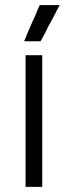

<svg xmlns="http://www.w3.org/2000/svg" viewBox="-20 -724 266 752"><path d="M140.6 -704.1Q142.6 -704.1 144.5 -704.1Q147.5 -704.1 149.4 -704.1Q154.3 -704.1 159.2 -704.1Q164.1 -704.1 168 -704.1Q172.9 -704.1 177.7 -704.1Q182.6 -704.1 187.5 -704.1Q193.4 -704.1 199.2 -704.1Q205.1 -704.1 210.9 -704.1Q211.9 -704.1 212.9 -702.1Q210.9 -699.2 208 -693.4Q200.2 -678.7 193.4 -665Q185.5 -650.4 177.7 -635.7Q172.9 -626 167 -616.2Q162.1 -606.4 157.2 -595.7Q152.3 -587.9 148.4 -579.1Q143.6 -571.3 138.7 -562.5Q137.7 -562.5 136.7 -562.5Q135.7 -562.5 134.8 -562.5Q128.9 -562.5 123 -562.5Q118.2 -562.5 112.3 -562.5Q108.4 -562.5 104.5 -562.5Q100.6 -562.5 96.7 -562.5Q91.8 -562.5 86.9 -562.5Q81.1 -562.5 76.2 -562.5Q76.2 -563.5 75.2 -564.5Q76.2 -567.4 79.1 -573.2Q85 -587.9 90.8 -601.6Q97.7 -616.2 103.5 -630.9Q108.4 -640.6 112.3 -650.4Q116.2 -660.2 121.1 -669.9Q125 -678.7 127.9 -687.5Q131.8 -696.3 135.7 -704.1Q136.7 -704.1 137.7 -704.1Q139.6 -704.1 140.6 -704.1ZM80.1 0Q80.1 -17.6 80.1 -36.1Q80.1 -53.7 80.1 -71.3Q80.1 -110.4 80.1 -149.4Q80.1 -188.5 80.1 -227.5Q80.1 -266.6 80.1 -305.7Q80.1 -344.7 80.1 -383.8Q80.1 -414.1 80.1 -445.3Q80.1 -476.6 80.1 -507.8Q82 -507.8 84 -507.8Q85.9 -507.8 87.9 -507.8Q93.8 -507.8 98.6 -507.8Q104.5 -507.8 110.4 -507.8Q114.3 -507.8 118.2 -507.8Q122.1 -507.8 126 -507.8Q130.9 -507.8 135.7 -507.8Q140.6 -507.8 145.5 -507.8Q145.5 -505.9 145.5 -503.9Q145.5 -502 145.5 -500Q145.5 -443.4 145.5 -386.7Q145.5 -329.1 145.5 -272.5Q145.5 -233.4 145.5 -194.3Q145.5 -155.3 145.5 -116.2Q145.5 -85.9 145.5 -54.7Q145.5 -23.4 145.5 7.8Q143.6 7.8 141.6 7.8Q139.6 7.8 137.7 7.8Q131.8 7.8 126 7.8Q120.1 7.8 115.2 7.8Q111.3 7.8 107.4 7.8Q103.5 7.8 99.6 7.8Q94.7 7.8 89.8 7.8Q85 7.8 80.1 7.8Q80.1 5.9 80.1 3.9Q80.1 2 80.1 0Z"/></svg>

Font: LeFont
Style: Light
Weight: 300
Designer: Leryon MEDIA
Version: Version 1.0